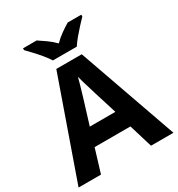

<svg xmlns="http://www.w3.org/2000/svg" viewBox="-215 -1071 1119 1209"><g transform="rotate(-30 345.0 -467.0)"><path d="M526.9 0 475.1 -169.9H214.8L163.1 0H0L252 -716.8H437L689.9 0ZM439 -296.9 387.2 -462.9Q382.3 -479.5 374.3 -505.6Q366.2 -531.7 358.2 -558.8Q350.1 -585.9 345.2 -606Q340.3 -585.9 331.8 -556.4Q323.2 -526.9 315.4 -500.5Q307.6 -474.1 304.2 -462.9L252.9 -296.9ZM260.3 -773.9Q246.6 -796.4 224.1 -823.5Q201.7 -850.6 177.7 -876.5Q153.8 -902.3 135.3 -920.9V-934.1H234.4Q260.3 -917.5 290 -896.2Q319.8 -875 346.2 -848.1Q372.1 -875 403.1 -896.7Q434.1 -918.5 460.4 -934.1H559.1V-920.9Q541.5 -902.8 517.6 -877Q493.7 -851.1 470.9 -823.7Q448.2 -796.4 434.1 -773.9Z"/></g></svg>

Font: Open Sans
Style: Bold
Weight: 700
Designer: Monotype Design Team
Foundry: Monotype Imaging Inc.
Version: Version 3.000; ttfautohint (v1.8.4)